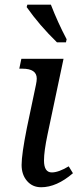

<svg xmlns="http://www.w3.org/2000/svg" viewBox="-20 -786 344 816"><path d="M62 -494.1 70.8 -536.1H250L182.1 -214.8Q167 -143.1 167 -104Q167 -53.2 200.2 -53.2Q229 -53.2 272 -79.1L290 -49.8Q220.7 9.8 154.8 9.8Q117.7 9.8 94.7 -17.1Q71.8 -43.9 71.8 -85Q71.8 -129.9 94.2 -242.2L132.8 -425.8Q136.2 -441.9 136.2 -452.1Q136.2 -494.1 75.2 -494.1ZM222.2 -606Q147 -679.2 93.3 -755.9L96.2 -766.1H196.3Q225.6 -690.4 263.2 -619.1L260.3 -606Z"/></svg>

Font: Droid Serif
Style: Italic
Weight: 400
Italic angle: -12°
Designer: Monotype Design team
Foundry: Monotype Imaging Inc.
Version: Version 1.03